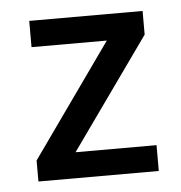

<svg xmlns="http://www.w3.org/2000/svg" viewBox="-37 -403 413 437"><g transform="rotate(-5 169.5 -184.0)"><path d="M309 -1H34V-49L217 -307H45V-367H304V-313L124 -60H309Z"/></g></svg>

Font: Shorif Bongobondhu UNICODE
Style: Bold
Weight: 700
Designer: Shorif Uddin Shishir, Shorif art & Design, e-mail : shorifart@gmail.com, facebook : Shorif2001
Foundry: Lipighor Font Foundry
Version: Designed By Shorif Uddin Shishir | Build By Niladri